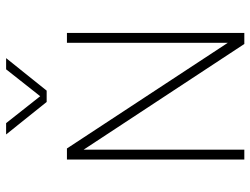

<svg xmlns="http://www.w3.org/2000/svg" viewBox="-118 -722 839 644"><g transform="rotate(-90 302.0 -399.5)"><path d="M89.5 0V-595H126.5L494 -35.5H481V-595H514V0H477L109 -559.5H122.5V0ZM282.5 -663 173.5 -799H211.5L307 -678H296.5L392 -799H429.5L320.5 -663Z"/></g></svg>

Font: Encode Sans SC SemiCondensed Thin
Style: Regular
Weight: 250
Width: 4
Designer: Multiple Designers
Foundry: Impallari Type
Version: Version 3.002